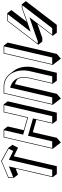

<svg xmlns="http://www.w3.org/2000/svg" viewBox="1118 -2062 1085 3361"><g transform="rotate(-90 1660.5 -381.5)"><path d="M431.4 70.7 605.2 -682 754.6 -608.4 806.5 -707.2 752.1 -777.9 522 -904 224.1 -778 230.3 -679.1 284.7 -608.4 390.2 -650.7 240 0 294.4 70.7ZM369.3 -10H252.3L427.3 -768.1L239.9 -692.9L234.9 -772.5L519.3 -892.9L738.9 -772.6L697 -692.9L544.3 -768.1Z M737.5 0 791.9 70.7 846.3 141.4 928.9 70.7 1026 -349.9C1098.6 -329.1 1171.3 -308.4 1243.9 -287.6L1177.5 0L1231.9 70.7H1368.9L1567.4 -789.3L1513 -860H1376L1280.4 -445.6C1207.8 -466.2 1134.5 -486.2 1062.3 -507.1L1127.4 -789.3L1073 -860H936ZM749.8 -10 943.7 -850H1060.7L984.3 -519L991.1 -516.9C1084.7 -488.8 1180.8 -462.8 1275.6 -435.9L1287.4 -432.5L1383.7 -850H1500.7L1306.8 -10H1189.8L1267.6 -347.1L964.6 -433.6L866.8 -10Z M1507.5 0 1561.9 70.7 1616.3 141.4 1698.9 70.7 1868.3 -663C1905.6 -650.8 1935.6 -634.9 1959.3 -615.5C1982.7 -563.4 1984.8 -499.2 1973.8 -426L1875.5 0L1929.9 70.7H2066.9L2165.2 -355.3C2185.3 -463.2 2169.7 -593.8 2100.6 -683.6L2046.2 -754.3C2002 -811.8 1935.8 -852.6 1843 -860H1706ZM1519.8 -10 1713.7 -850H1840.3C2071.2 -830.9 2133.1 -599.6 2100.7 -425.5L2004.8 -10H1887.8L1983.9 -426.4L1984 -426.8C2006.5 -576.9 1974 -692.8 1819 -743.3L1807 -747.2L1636.8 -10Z M2205.5 0 2259.9 70.7 2314.3 141.4 2396.9 70.7 2595.4 -789.3 2541 -860H2404ZM2217.8 -10 2411.7 -850H2528.7L2334.8 -10Z M2973.5 -796.4 2558.4 -254.4 2612.8 -183.7 2676.2 -182.7C2758 -211.6 2839.6 -241.5 2921.4 -270L2714.4 0L2768.8 70.7H2905.8L3320.9 -471.3L3266.5 -542L3203 -543C3121.2 -514.1 3039.7 -484.2 2957.8 -455.6L3164.9 -725.7L3110.5 -796.4ZM2977.2 -786.4H3091.5L2786.7 -388.9L2812.7 -397.2C2943.4 -438.8 3074.9 -487.8 3202.5 -533L3247.7 -532.3L2847.7 -10H2733.4L3038.2 -407.4L3012.2 -399.2C2881.4 -357.6 2750 -308.5 2622.4 -263.4L2577.2 -264.1Z"/></g></svg>

Font: Stormning
Style: AsgardObl
Weight: 400
Designer: Robert Jablonski, Mew Too
Foundry: Cannot Into Space Fonts
Version: Version 0.90